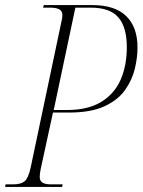

<svg xmlns="http://www.w3.org/2000/svg" viewBox="-37 -734 560 754"><path d="M-17 0 -15 -10H15Q45 -10 59.5 -22Q74 -34 83 -74L204 -648Q208 -663 208 -674Q208 -691 195.5 -697.5Q183 -704 159 -704H132L135 -714H326Q414 -714 458.5 -671Q503 -628 503 -547Q503 -508 492.5 -464Q482 -420 454 -380.5Q426 -341 373 -316.5Q320 -292 234 -292H171L123 -71Q119 -52 119 -39Q119 -24 129.5 -17Q140 -10 164 -10H209L207 0ZM226 -302Q308 -302 360 -333.5Q412 -365 436.5 -420.5Q461 -476 461 -549Q461 -627 428 -665.5Q395 -704 319 -704H259L174 -302Z"/></svg>

Font: Noto Serif Display Condensed ExtraLight
Style: Italic
Weight: 200
Width: 3
Italic angle: -12°
Designer: Monotype Design Team
Foundry: Monotype Imaging Inc.
Version: Version 2.009